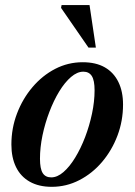

<svg xmlns="http://www.w3.org/2000/svg" viewBox="-20 -710 520 742"><path d="M299.5 -469.5Q350.5 -469.5 385 -449.8Q419.5 -430 437.5 -393.2Q455.5 -356.5 455.5 -306Q455.5 -243 434 -186Q412.5 -129 374.5 -84.2Q336.5 -39.5 286.5 -13.8Q236.5 12 180 12Q130 12 95 -7.8Q60 -27.5 42 -64.2Q24 -101 24 -151.5Q24 -214.5 45.8 -271.5Q67.5 -328.5 105.5 -373.2Q143.5 -418 193.2 -443.8Q243 -469.5 299.5 -469.5ZM178 -24.5Q201.5 -24.5 225.2 -45Q249 -65.5 270.5 -100.8Q292 -136 308.8 -179.8Q325.5 -223.5 335.5 -270.5Q345.5 -317.5 345.5 -361Q345.5 -399.5 334.8 -416.2Q324 -433 302 -433Q278.5 -433 254.5 -412.5Q230.5 -392 209 -356.8Q187.5 -321.5 170.8 -277.5Q154 -233.5 144.2 -186.8Q134.5 -140 134.5 -96.5Q134.5 -58 145 -41.2Q155.5 -24.5 178 -24.5ZM350.5 -526H322L216 -679.5L218 -690.5H326Z"/></svg>

Font: Newsreader 36pt SemiBold
Style: Italic
Weight: 600
Italic angle: -17°
Designer: Hugues Gentile
Foundry: Production Type
Version: Version 1.003